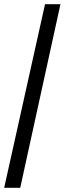

<svg xmlns="http://www.w3.org/2000/svg" viewBox="-20 -780 310 921"><path d="M0 121 196 -760H270L77 121Z"/></svg>

Font: Noto Serif SemiCondensed Black
Style: Regular
Weight: 900
Width: 4
Designer: Monotype Design Team
Foundry: Monotype Imaging Inc.
Version: Version 2.014; ttfautohint (v1.8.4.7-5d5b)